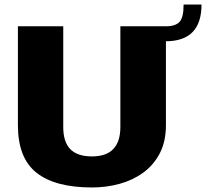

<svg xmlns="http://www.w3.org/2000/svg" viewBox="-20 -816 909 847"><path d="M386 11Q223 11 141 -54Q59 -119 59 -264V-700H259V-256Q259 -190 290 -158Q321 -126 386 -126Q511 -126 511 -256V-700H712V-264Q712 -192 685 -140Q658 -88 612 -54.5Q566 -21 507.5 -5Q449 11 386 11ZM711 -700Q754 -700 772 -719.5Q790 -739 790 -796H869Q869 -634 711 -634Z"/></svg>

Font: Pathway Extreme 28pt ExtraBold
Style: Regular
Weight: 800
Designer: Eduardo Rodriguez Tunni
Foundry: Eduardo Rodriguez Tunni
Version: Version 1.001;gftools[0.9.26]